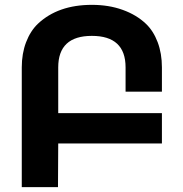

<svg xmlns="http://www.w3.org/2000/svg" viewBox="-20 -772 753 792"><path d="M358.9 -752Q428.7 -752 485.8 -731.4Q543 -710.9 582 -673.8Q612.8 -644.5 630.4 -597.9Q647.9 -551.3 647.9 -494.1V-394H498V-494.1Q498 -624 358.9 -624Q220.2 -624 220.2 -494.1V-305.2H647.9V-180.2H220.2L219.2 0H69.8V-494.1Q69.8 -551.3 87.6 -597.9Q105.5 -644.5 136.2 -673.8Q219.2 -752 358.9 -752Z"/></svg>

Font: Miedinger*
Style: Bold
Weight: 700
Version: Version 001.000